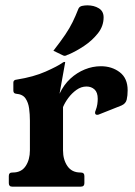

<svg xmlns="http://www.w3.org/2000/svg" viewBox="-20 -699 506 719"><path d="M26 0Q13 0 13 -13V-40Q13 -53 26 -53H28Q60 -53 76 -77Q92 -101 92 -136V-247Q92 -271 89 -293Q86 -315 75.5 -330.5Q65 -346 40 -348Q30 -349 30 -360V-390Q30 -400 43 -401Q106 -411 151 -431Q196 -451 214 -464Q218 -467 221 -467H222Q225 -467 224 -465L203 -348Q219 -382 243.5 -404.5Q268 -427 297.5 -439Q327 -451 358 -451Q399 -451 428.5 -428.5Q458 -406 458 -361Q458 -341 454.5 -326Q451 -311 435 -304L352 -271Q350 -270 348 -269.5Q346 -269 344 -269Q336 -269 336 -277Q336 -279 336.5 -281Q337 -283 338 -285Q343 -298 344.5 -309Q346 -320 346 -329Q346 -353 334 -364Q322 -375 304 -375Q284 -375 266.5 -362.5Q249 -350 236 -332.5Q223 -315 216 -298V-136Q216 -101 232.5 -77Q249 -53 281 -53H282Q296 -53 296 -40V-13Q296 0 282 0ZM180 -509Q208 -545 224.5 -569.5Q241 -594 252 -616.5Q263 -639 274 -667Q278 -675 288 -677Q298 -679 307 -679Q332 -679 350 -668Q368 -657 368 -634Q368 -601 346.5 -574Q325 -547 295 -527Q265 -507 237 -495Q233 -494 229.5 -492Q226 -490 222 -490Q218 -490 213 -493Z"/></svg>

Font: Young Serif Light
Style: Regular
Weight: 300
Designer: Bastien Sozeau
Foundry: NBR — Bastien Sozeau
Version: Version 5.001